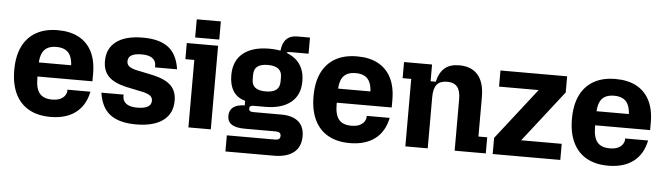

<svg xmlns="http://www.w3.org/2000/svg" viewBox="-50 -890 4231 1222"><g transform="rotate(5 2066.0 -279.0)"><path d="M289 10Q208 10 151 -22Q94 -54 64 -116Q34 -178 34 -267Q34 -357 64 -418.5Q94 -480 151 -512Q208 -544 289 -544Q368 -544 423 -514.5Q478 -485 507 -428Q536 -371 536 -287V-239H125V-329H488L393 -275V-309Q393 -376 368 -406.5Q343 -437 289 -437Q235 -437 210 -406.5Q185 -376 185 -309V-228Q185 -162 210 -131.5Q235 -101 289 -101Q324 -101 344 -111.5Q364 -122 373 -136.5Q382 -151 382 -162V-172H529Q511 -83 449.5 -36.5Q388 10 289 10Z M835 10Q728 10 670.5 -33.5Q613 -77 599 -172H741V-161Q741 -143 750.5 -128.5Q760 -114 780.5 -105.5Q801 -97 835 -97Q879 -97 901.5 -110Q924 -123 924 -148Q924 -168 910 -179.5Q896 -191 864 -199L754 -222Q675 -240 639.5 -276.5Q604 -313 604 -374Q604 -456 663 -500Q722 -544 833 -544Q939 -544 995.5 -500.5Q1052 -457 1066 -362H925V-373Q925 -391 916 -405.5Q907 -420 887 -428.5Q867 -437 833 -437Q791 -437 769 -424.5Q747 -412 747 -386Q747 -366 760.5 -354.5Q774 -343 805 -335L915 -312Q995 -294 1031.5 -258.5Q1068 -223 1068 -161Q1068 -79 1008 -34.5Q948 10 835 10Z M1170 0V-431H1113V-534H1313V0ZM1163 -574V-690H1317V-574Z M1418 132V29H1725Q1742 29 1750.5 23Q1759 17 1759 3Q1759 -11 1750.5 -17Q1742 -23 1725 -23H1528Q1471 -23 1444 -41Q1417 -59 1417 -96Q1417 -132 1442 -151Q1467 -170 1515 -171V-200Q1463 -214 1438 -254Q1413 -294 1413 -355Q1413 -447 1472.5 -495.5Q1532 -544 1640 -544Q1748 -544 1807.5 -495.5Q1867 -447 1867 -355Q1867 -267 1808.5 -220Q1750 -173 1646 -173H1572Q1558 -173 1551.5 -168.5Q1545 -164 1545 -153Q1545 -143 1551.5 -138Q1558 -133 1572 -133H1751Q1823 -133 1861 -101Q1899 -69 1899 -7Q1899 61 1854.5 96.5Q1810 132 1727 132ZM1640 -271Q1684 -271 1706.5 -288Q1729 -305 1729 -341V-370Q1729 -406 1706.5 -423Q1684 -440 1640 -440Q1595 -440 1573 -423Q1551 -406 1551 -370V-341Q1551 -305 1573 -288Q1595 -271 1640 -271ZM1710 -508Q1710 -574 1735 -605.5Q1760 -637 1812 -637H1891V-534H1775Q1733 -534 1733 -486Z M2201 10Q2120 10 2063 -22Q2006 -54 1976 -116Q1946 -178 1946 -267Q1946 -357 1976 -418.5Q2006 -480 2063 -512Q2120 -544 2201 -544Q2280 -544 2335 -514.5Q2390 -485 2419 -428Q2448 -371 2448 -287V-239H2037V-329H2400L2305 -275V-309Q2305 -376 2280 -406.5Q2255 -437 2201 -437Q2147 -437 2122 -406.5Q2097 -376 2097 -309V-228Q2097 -162 2122 -131.5Q2147 -101 2201 -101Q2236 -101 2256 -111.5Q2276 -122 2285 -136.5Q2294 -151 2294 -162V-172H2441Q2423 -83 2361.5 -36.5Q2300 10 2201 10Z M2556 0V-431H2501V-534H2680V-427H2713Q2727 -487 2761 -515.5Q2795 -544 2853 -544Q2932 -544 2973 -496Q3014 -448 3014 -355V-103H3070V0H2871V-328Q2871 -383.1 2850 -408Q2829 -433 2785 -433Q2741 -433 2720 -408Q2699 -383.1 2699 -328V0Z M3114 0V-103L3370 -431H3117V-534H3543V-431L3287 -103H3546V0Z M3852 10Q3771 10 3714 -22Q3657 -54 3627 -116Q3597 -178 3597 -267Q3597 -357 3627 -418.5Q3657 -480 3714 -512Q3771 -544 3852 -544Q3931 -544 3986 -514.5Q4041 -485 4070 -428Q4099 -371 4099 -287V-239H3688V-329H4051L3956 -275V-309Q3956 -376 3931 -406.5Q3906 -437 3852 -437Q3798 -437 3773 -406.5Q3748 -376 3748 -309V-228Q3748 -162 3773 -131.5Q3798 -101 3852 -101Q3887 -101 3907 -111.5Q3927 -122 3936 -136.5Q3945 -151 3945 -162V-172H4092Q4074 -83 4012.5 -36.5Q3951 10 3852 10Z"/></g></svg>

Font: Mozilla Headline ExtraLight
Style: Regular
Weight: 200
Designer: Studio DRAMA
Foundry: Studio DRAMA
Version: Version 1.000